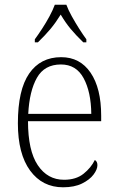

<svg xmlns="http://www.w3.org/2000/svg" viewBox="-20 -786 499 816"><path d="M248 10Q160 10 108 -61Q56 -132 56 -262Q56 -404 104 -473.5Q152 -543 240 -543Q320 -543 365 -477Q410 -411 410 -294V-271H99Q99 -146 140.5 -84Q182 -22 252 -22Q303 -22 335 -47.5Q367 -73 383 -106Q394 -100 394 -84Q394 -66 377.5 -44Q361 -22 328.5 -6Q296 10 248 10ZM368 -302Q367 -395 335.5 -453.5Q304 -512 239 -512Q169 -512 137 -455.5Q105 -399 100 -302ZM128 -619Q142 -638 159 -664Q176 -690 190.5 -717Q205 -744 213 -766H262Q270 -744 285 -717Q300 -690 316.5 -664Q333 -638 347 -619V-606H334Q302 -637 280 -663.5Q258 -690 238 -724Q217 -690 195 -663.5Q173 -637 141 -606H128Z"/></svg>

Font: Noto Serif Tamil SemiCondensed ExtraLight
Style: Italic
Weight: 200
Width: 4
Italic angle: -12°
Designer: Indian Type Foundry, Tom Grace, and the Monotype Design Team
Foundry: Monotype Imaging Inc.
Version: Version 2.003; ttfautohint (v1.8.4.7-5d5b)